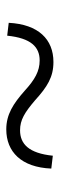

<svg xmlns="http://www.w3.org/2000/svg" viewBox="196 -692 194 627"><g transform="rotate(-90 293.5 -378.0)"><path d="M311 -395C269 -432 234 -455 185 -455C112 -455 61 -406 57 -308L99 -303C107 -381 137 -410 182 -410C216 -410 240 -395 280 -361C324 -321 356 -301 405 -301C479 -301 528 -350 533 -447L491 -452C483 -374 454 -346 410 -346C375 -346 347 -362 311 -395Z"/></g></svg>

Font: Source Han Serif CN Medium
Style: Regular
Weight: 500
Designer: Ryoko NISHIZUKA 西塚涼子 (kana & ideographs); Frank Grießhammer (Latin, Greek & Cyrillic); Wenlong ZHANG 张文龙 (bopomofo); San
Foundry: Adobe
Version: Version 2.002;hotconv 1.1.0;makeotfexe 2.6.0